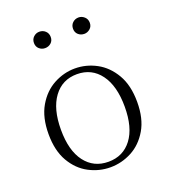

<svg xmlns="http://www.w3.org/2000/svg" viewBox="-140 -862 866 979"><g transform="rotate(-20 292.5 -373.0)"><path d="M292 14Q231 14 176 -15Q121 -44 86.5 -103.5Q52 -163 52 -253Q52 -343 87 -403Q122 -463 177 -492.5Q232 -522 292 -522Q353 -522 408 -492.5Q463 -463 498 -403Q533 -343 533 -253Q533 -163 498 -103.5Q463 -44 408 -15Q353 14 292 14ZM292 -16Q372 -16 418.5 -77.5Q465 -139 465 -252Q465 -365 418.5 -428Q372 -491 292 -491Q212 -491 165.5 -428Q119 -365 119 -252Q119 -139 165.5 -77.5Q212 -16 292 -16ZM186 -671Q168 -671 154.5 -683Q141 -695 141 -715Q141 -735 154.5 -747.5Q168 -760 186 -760Q205 -760 218.5 -747.5Q232 -735 232 -715Q232 -695 218.5 -683Q205 -671 186 -671ZM399 -671Q380 -671 366.5 -683Q353 -695 353 -715Q353 -735 366.5 -747.5Q380 -760 399 -760Q416 -760 430 -747.5Q444 -735 444 -715Q444 -695 430 -683Q416 -671 399 -671Z"/></g></svg>

Font: Noto Serif KR ExtraLight ExtraLight
Style: Regular
Weight: 250
Version: Version 2.003-H1;hotconv 1.1.1;makeotfexe 2.6.0